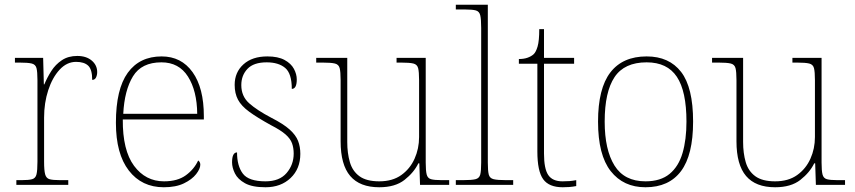

<svg xmlns="http://www.w3.org/2000/svg" viewBox="-20 -780 3606 810"><path d="M49 0V-20H71Q101 -20 115.5 -24Q130 -28 134 -44.5Q138 -61 138 -98V-442Q138 -477 134 -492.5Q130 -508 114 -512Q98 -516 61 -516H43V-536H162L165 -424H167Q179 -453 196.5 -480.5Q214 -508 241 -526Q268 -544 306 -544Q344 -544 367 -524.5Q390 -505 390 -476Q390 -463 385 -453Q380 -443 369 -443Q369 -487 352 -503Q335 -519 301 -519Q262 -519 231.5 -486Q201 -453 183.5 -399.5Q166 -346 166 -284V-98Q166 -61 170.5 -44.5Q175 -28 189 -24Q203 -20 233 -20H268V0Z M671 10Q578 10 523.5 -60.5Q469 -131 469 -262Q469 -404 519 -473Q569 -542 662 -542Q745 -542 792.5 -475.5Q840 -409 840 -290V-276H498Q497 -146 545.5 -80.5Q594 -15 672 -15Q729 -15 764 -40.5Q799 -66 816 -103Q825 -97 825 -85Q825 -68 807.5 -45.5Q790 -23 756 -6.5Q722 10 671 10ZM812 -300Q811 -397 773 -457Q735 -517 661 -517Q577 -517 541 -458Q505 -399 500 -300Z M1100 10Q1044 10 1013.5 -7Q983 -24 971 -48.5Q959 -73 959 -95Q959 -137 980 -137Q980 -80 1004.5 -47.5Q1029 -15 1100 -15Q1159 -15 1189 -50Q1219 -85 1219 -132Q1219 -156 1212 -175.5Q1205 -195 1184.5 -213Q1164 -231 1123 -252Q1065 -284 1031.5 -308.5Q998 -333 984 -359.5Q970 -386 970 -422Q970 -475 1007 -508.5Q1044 -542 1108 -542Q1153 -542 1180.5 -527Q1208 -512 1220 -489.5Q1232 -467 1232 -445Q1232 -405 1211 -405Q1211 -470 1183 -493.5Q1155 -517 1105 -517Q1050 -517 1024 -489.5Q998 -462 998 -421Q998 -374 1031 -344.5Q1064 -315 1125 -283Q1176 -257 1202 -233.5Q1228 -210 1237.5 -185.5Q1247 -161 1247 -131Q1247 -68 1206 -29Q1165 10 1100 10Z M1580 10Q1498 10 1457.5 -37.5Q1417 -85 1417 -184V-442Q1417 -477 1413 -492.5Q1409 -508 1393 -512Q1377 -516 1340 -516H1314V-536H1445V-181Q1445 -134 1456 -96Q1467 -58 1496.5 -36.5Q1526 -15 1580 -15Q1636 -15 1673 -41.5Q1710 -68 1729 -110.5Q1748 -153 1748 -202V-442Q1748 -477 1744 -492.5Q1740 -508 1724 -512Q1708 -516 1671 -516H1653V-536H1776V-94Q1776 -60 1780 -44Q1784 -28 1798.5 -24Q1813 -20 1843 -20H1875V0H1752L1749 -91H1745Q1726 -52 1686.5 -21Q1647 10 1580 10Z M1903 0V-20H1933Q1970 -20 1986 -24Q2002 -28 2006 -43.5Q2010 -59 2010 -94V-662Q2010 -699 2006 -715.5Q2002 -732 1987.5 -736Q1973 -740 1943 -740H1903V-760H2038V-94Q2038 -59 2042 -43.5Q2046 -28 2062.5 -24Q2079 -20 2115 -20H2145V0Z M2354 10Q2296 10 2271.5 -24Q2247 -58 2247 -141V-511H2169V-531Q2190 -531 2205.5 -536.5Q2221 -542 2231 -551Q2241 -560 2248 -584Q2255 -608 2255 -657H2275V-536H2402V-511H2275V-132Q2275 -68 2293 -41.5Q2311 -15 2353 -15Q2370 -15 2382.5 -16Q2395 -17 2411 -20V5Q2395 8 2381.5 9Q2368 10 2354 10Z M2703 10Q2610 10 2556.5 -58Q2503 -126 2503 -267Q2503 -407 2555 -474.5Q2607 -542 2708 -542Q2803 -542 2853.5 -476.5Q2904 -411 2904 -267Q2904 -126 2853 -58Q2802 10 2703 10ZM2703 -15Q2767 -15 2805 -46.5Q2843 -78 2859.5 -134.5Q2876 -191 2876 -267Q2876 -395 2835.5 -456Q2795 -517 2708 -517Q2614 -517 2572.5 -454.5Q2531 -392 2531 -267Q2531 -148 2572.5 -81.5Q2614 -15 2703 -15Z M3250 10Q3168 10 3127.5 -37.5Q3087 -85 3087 -184V-442Q3087 -477 3083 -492.5Q3079 -508 3063 -512Q3047 -516 3010 -516H2984V-536H3115V-181Q3115 -134 3126 -96Q3137 -58 3166.5 -36.5Q3196 -15 3250 -15Q3306 -15 3343 -41.5Q3380 -68 3399 -110.5Q3418 -153 3418 -202V-442Q3418 -477 3414 -492.5Q3410 -508 3394 -512Q3378 -516 3341 -516H3323V-536H3446V-94Q3446 -60 3450 -44Q3454 -28 3468.5 -24Q3483 -20 3513 -20H3545V0H3422L3419 -91H3415Q3396 -52 3356.5 -21Q3317 10 3250 10Z"/></svg>

Font: Noto Serif Tamil Thin
Style: Italic
Weight: 100
Italic angle: -12°
Designer: Indian Type Foundry, Tom Grace, and the Monotype Design Team
Foundry: Monotype Imaging Inc.
Version: Version 2.003; ttfautohint (v1.8.4.7-5d5b)